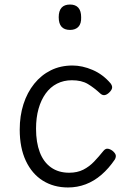

<svg xmlns="http://www.w3.org/2000/svg" viewBox="-20 -808 563 847"><path d="M280 19Q217 19 169 -11Q121 -41 94 -98.5Q67 -156 67 -236Q67 -297 83.5 -348.5Q100 -400 131 -438.5Q162 -477 204.5 -498Q247 -519 300 -519Q343 -519 388.5 -499.5Q434 -480 468 -440Q476 -429 474.5 -420Q473 -411 463 -401Q452 -390 442 -388.5Q432 -387 423 -395Q395 -421 367.5 -437.5Q340 -454 297 -454Q261 -454 231.5 -439Q202 -424 181.5 -395.5Q161 -367 150 -328Q139 -289 139 -240Q139 -180 155.5 -136.5Q172 -93 205 -69.5Q238 -46 285 -46Q321 -46 347.5 -59.5Q374 -73 395 -95Q416 -117 436 -142Q445 -153 455 -152Q465 -151 476 -143Q487 -134 490 -125.5Q493 -117 487 -105Q460 -65 427.5 -37Q395 -9 358 5Q321 19 280 19ZM289 -676Q264 -676 251.5 -690Q239 -704 239 -732Q239 -760 251.5 -774Q264 -788 289 -788Q313 -788 325.5 -774Q338 -760 338 -732Q339 -704 326 -690Q313 -676 289 -676Z"/></svg>

Font: Playwrite GB S Light
Style: Regular
Weight: 300
Designer: Veronika Burian, José Scaglione
Foundry: TypeTogether
Version: Version 1.002